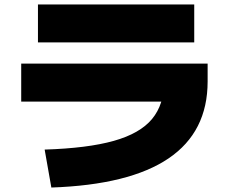

<svg xmlns="http://www.w3.org/2000/svg" viewBox="-20 -775 1040 860"><path d="M180 -105Q372 -111 489.5 -144Q607 -177 661 -242Q715 -307 715 -410L805 -320H75V-490H910V-410Q910 -184 735 -65.5Q560 53 210 65ZM150 -585V-755H850V-585Z"/></svg>

Font: M PLUS 2 Black
Style: Regular
Weight: 900
Designer: Coji Morishita
Foundry: UNDERFOREST DESIGN
Version: Version 1.001